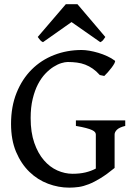

<svg xmlns="http://www.w3.org/2000/svg" viewBox="-20 -864 629 899"><path d="M517.6 -580.1Q521 -577.6 516.1 -568.1Q511.2 -558.6 502.7 -547.4Q494.1 -536.1 484.4 -525.1Q474.6 -514.2 468.3 -508.3L447.3 -512.7Q431.2 -530.8 414.3 -542.5Q397.5 -554.2 379.2 -561.3Q360.8 -568.4 340.3 -571Q319.8 -573.7 296.9 -573.7Q284.7 -573.7 267.1 -568.4Q249.5 -563 230.2 -550.8Q210.9 -538.6 191.9 -518.6Q172.9 -498.5 157.7 -469.5Q142.6 -440.4 133.1 -401.1Q123.5 -361.8 123.5 -311Q123.5 -244.1 140.6 -195.1Q157.7 -146 185.5 -113.8Q213.4 -81.5 248.5 -65.9Q283.7 -50.3 319.8 -50.3Q353 -50.3 379.9 -56.6Q406.7 -63 428.7 -74.7V-234.4Q428.7 -239.7 425 -244.9Q421.4 -250 411.1 -254.9Q400.9 -259.8 382.6 -264.6Q364.3 -269.5 335.4 -274.4V-300.3H566.4V-274.4Q538.6 -267.6 527.6 -256.6Q516.6 -245.6 516.6 -234.4V-77.6Q480.5 -47.9 450.9 -29.8Q421.4 -11.7 396.2 -1.7Q371.1 8.3 348.6 11.5Q326.2 14.6 304.2 14.6Q253.9 14.6 205.1 -3.7Q156.2 -22 117.7 -59.3Q79.1 -96.7 55.4 -152.6Q31.7 -208.5 31.7 -284.2Q31.7 -365.2 57.6 -429.4Q83.5 -493.7 128.2 -538.3Q172.9 -583 233.2 -606.4Q293.5 -629.9 362.3 -629.9Q378.4 -629.9 398.7 -626.5Q418.9 -623 440.2 -616.7Q461.4 -610.4 481.7 -601.1Q502 -591.8 517.6 -580.1ZM473.1 -690.9Q467.3 -681.6 462.6 -676Q458 -670.4 449.7 -666.5L314.9 -760.7L181.2 -666.5Q172.9 -670.4 168.2 -676Q163.6 -681.6 156.7 -690.9L288.1 -844.2H342.8Z"/></svg>

Font: Gentium Book Basic
Style: Regular
Weight: 400
Designer: J. Victor Gaultney and Annie Olsen
Foundry: SIL International
Version: Version 1.102; 2013; Maintenance release